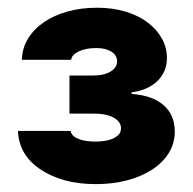

<svg xmlns="http://www.w3.org/2000/svg" viewBox="-20 -825 490 487"><path d="M25.6 -492.9H159.1Q160.2 -486.2 165.5 -481Q170.8 -475.9 179.3 -472.5Q187.9 -469.1 199 -467.5Q210.2 -465.9 223 -465.9Q231.2 -465.9 242.2 -467.2Q253.2 -468.4 263.1 -472.1Q273.1 -475.9 280 -482.4Q286.9 -489 286.9 -500Q286.9 -516 268.6 -526.5Q250.4 -536.9 215.9 -536.9H156.2V-633.5H215.9Q244.7 -633.5 260.8 -643.8Q277 -654.1 277 -669Q277 -685 262.4 -694.1Q247.9 -703.1 224.4 -703.1Q197.4 -703.1 179.7 -694.6Q161.9 -686.1 160.5 -673.3H35.5Q36.2 -702.8 51 -726.9Q65.7 -751.1 91.3 -768.6Q116.8 -786.2 151.3 -795.8Q185.7 -805.4 225.9 -805.4Q266.3 -805.4 299.2 -795.3Q332 -785.2 355.1 -767.6Q378.2 -750 390.8 -726.9Q403.4 -703.8 403.4 -677.6Q403.4 -658 396.1 -642.9Q388.8 -627.8 376.6 -617Q364.3 -606.2 348.2 -599.6Q332 -593 313.9 -590.9V-586.6Q365.1 -583.5 394.2 -558.8Q423.3 -534.1 423.3 -491.5Q423.3 -461.6 408.2 -437.1Q393.1 -412.6 366.3 -395.1Q339.5 -377.5 302.9 -367.7Q266.3 -358 223 -358Q180 -358 145.2 -367.4Q110.4 -376.8 82.7 -395.2Q27.7 -432.2 25.6 -492.9Z"/></svg>

Font: Inter P Black
Style: Regular
Weight: 900
Designer: Rasmus Andersson
Foundry: rsms
Version: Version 3.018;git-588b23468